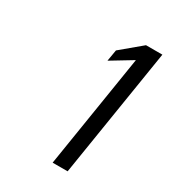

<svg xmlns="http://www.w3.org/2000/svg" viewBox="-124 -899 534 599"><g transform="rotate(30 143.0 -599.5)"><path d="M147 -729 223 -775 158 -368H212L286 -831H227L154 -770Z"/></g></svg>

Font: Charger Static
Style: 2Obl
Weight: 1000
Designer: Jasper
Foundry: KineticPlasma Fonts/Cannot Into Space Fonts
Version: Version 1.1